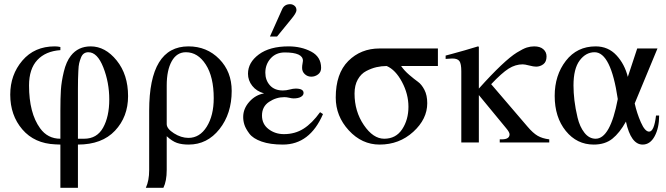

<svg xmlns="http://www.w3.org/2000/svg" viewBox="-20 -682 3189 919"><path d="M269 -18V-153Q269 -213 271.5 -252Q274 -291 285.5 -339Q297 -387 319 -415Q354 -460 414 -460Q484 -460 538.5 -392.5Q593 -325 593 -222Q593 -123 530.5 -56.5Q468 10 353 10V217H269V10L245 9Q145 5 87 -62.5Q29 -130 29 -229Q29 -324 87 -392Q145 -460 242 -460Q257 -460 269 -457V-442Q198 -437 158.5 -394.5Q119 -352 119 -273Q119 -141 172 -68Q208 -18 269 -18ZM353 -18H383Q444 -18 473.5 -71Q503 -124 503 -206Q503 -287 474.5 -359.5Q446 -432 403 -432Q391 -432 382 -426Q373 -420 367.5 -406Q362 -392 359 -379.5Q356 -367 355 -342.5Q354 -318 353.5 -303Q353 -288 353 -258Z M694 132V-152Q694 -460 882 -460Q970 -460 1029.5 -399.5Q1089 -339 1089 -247Q1089 -138 1030.5 -64Q972 10 883 10Q850 10 827 2Q804 -6 778 -30V131Q778 185 762 217H678Q694 183 694 132ZM778 -273V-88Q778 -66 812.5 -44Q847 -22 882 -22Q936 -22 969.5 -75.5Q1003 -129 1003 -212Q1003 -314 965 -373Q927 -432 870 -432Q826 -432 802 -389Q778 -346 778 -273Z M1272 -507 1331 -639Q1342 -662 1369 -662Q1380 -662 1389.5 -654.5Q1399 -647 1399 -633Q1399 -620 1372 -588L1306 -507ZM1512 -145 1526 -136Q1463 10 1334 10Q1273 10 1232 -4.5Q1191 -19 1173.5 -42.5Q1156 -66 1150 -84.5Q1144 -103 1144 -122Q1144 -162 1173.5 -195Q1203 -228 1244 -235Q1208 -245 1187.5 -271Q1167 -297 1167 -329Q1167 -383 1219 -421.5Q1271 -460 1361 -460Q1422 -460 1469.5 -435Q1517 -410 1517 -357Q1517 -337 1502.5 -326Q1488 -315 1470 -315Q1452 -315 1439 -327Q1426 -339 1426 -357Q1426 -368 1428 -377.5Q1430 -387 1430 -391Q1430 -431 1343 -431Q1301 -431 1275.5 -402.5Q1250 -374 1250 -334Q1250 -298 1272 -273.5Q1294 -249 1334 -249Q1350 -249 1366.5 -253.5Q1383 -258 1395 -258Q1433 -258 1433 -237Q1433 -226 1420.5 -218.5Q1408 -211 1385 -211Q1377 -211 1364.5 -214Q1352 -217 1341 -217Q1302 -217 1268 -194.5Q1234 -172 1234 -129Q1234 -88 1265.5 -64Q1297 -40 1339 -40Q1392 -40 1433 -66Q1474 -92 1512 -145Z M2076 -366H1900Q1915 -344 1939 -323.5Q1963 -303 1980.5 -290.5Q1998 -278 2011.5 -252Q2025 -226 2025 -188Q2025 -112 1958 -51Q1891 10 1797 10Q1712 10 1649.5 -58Q1587 -126 1587 -215Q1587 -330 1647 -390Q1707 -450 1797 -450H2076ZM1935 -171Q1935 -232 1904 -290Q1873 -348 1831 -366Q1806 -366 1782 -360.5Q1758 -355 1733 -342Q1708 -329 1692.5 -301.5Q1677 -274 1677 -234Q1677 -149 1721.5 -83.5Q1766 -18 1819 -18Q1875 -18 1905 -63.5Q1935 -109 1935 -171Z M2609 0H2372V-15H2381Q2419 -15 2419 -39Q2419 -49 2403 -68L2272 -227V0H2188V-341Q2188 -377 2179 -389.5Q2170 -402 2145 -402Q2139 -402 2113 -400V-416L2143 -424Q2203 -440 2268 -460L2272 -458V-258Q2332 -325 2378 -368.5Q2424 -412 2454 -430.5Q2484 -449 2501.5 -454.5Q2519 -460 2537 -460Q2565 -460 2580.5 -446.5Q2596 -433 2596 -412Q2596 -386 2580.5 -374.5Q2565 -363 2546 -363Q2534 -363 2513 -368.5Q2492 -374 2482 -374Q2447 -374 2414.5 -353.5Q2382 -333 2331 -279L2504 -77Q2531 -45 2553.5 -32Q2576 -19 2609 -15Z M3120 -129H3135Q3135 -70 3113.5 -30Q3092 10 3056 10Q3000 10 2976 -100Q2946 -46 2911 -18Q2876 10 2822 10Q2741 10 2688 -55.5Q2635 -121 2635 -223Q2635 -322 2688.5 -391Q2742 -460 2831 -460Q2891 -460 2930.5 -417.5Q2970 -375 2985 -314L3030 -450H3127L3018 -187Q3028 -141 3047.5 -96.5Q3067 -52 3087 -52Q3111 -52 3120 -129ZM2937 -208Q2904 -432 2826 -432Q2784 -432 2754.5 -392.5Q2725 -353 2725 -273Q2725 -239 2729.5 -201Q2734 -163 2744.5 -119Q2755 -75 2777.5 -46.5Q2800 -18 2831 -18Q2901 -18 2937 -208Z"/></svg>

Font: STIX
Style: Regular
Weight: 400
Designer: MicroPress Inc., with final additions and corrections provided by Coen Hoffman, Elsevier (retired)
Version: Version 1.1.1